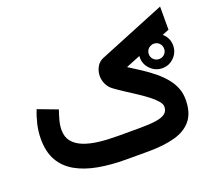

<svg xmlns="http://www.w3.org/2000/svg" viewBox="-117 -853 1130 1010"><g transform="rotate(-20 447.5 -347.5)"><path d="M728 -479.9Q728 -497.8 740.6 -510.4Q753.2 -523 771.1 -523Q789 -523 801.3 -510.5Q813.7 -498 813.7 -479.8Q813.7 -461.7 801.4 -449.5Q789.2 -437.3 771 -437.3Q752.9 -437.3 740.5 -449.6Q728 -462 728 -479.9ZM677.5 -479.9Q677.5 -441.4 705 -413.8Q732.6 -386.2 771.1 -386.2Q809.5 -386.2 836.9 -413.8Q864.2 -441.4 864.2 -479.9Q864.2 -518.3 836.9 -545.7Q809.6 -573 771.1 -573Q732.7 -573 705.1 -545.7Q677.5 -518.4 677.5 -479.9ZM550.9 0Q636.8 0 699 -16.9Q761.3 -33.8 795 -75.4Q828.7 -117 828.7 -190.7Q828.7 -225.2 817 -254.9Q805.3 -284.6 783.8 -311Q762.3 -337.3 733.4 -361.5Q704.6 -385.7 669.9 -408.8Q635.3 -431.8 597.3 -455.4L869.4 -565.7V-695.2L497.4 -543.6Q471.7 -533.4 458.9 -509.6Q446.1 -485.7 446.1 -459.6Q446.1 -436.1 456.5 -414Q467 -392 486.2 -377.7Q509.4 -360.4 538.9 -341.3Q568.4 -322.2 598.5 -302.6Q628.6 -283 654.1 -263.4Q679.6 -243.9 695.1 -225.9Q710.7 -208 710.7 -192.7Q710.7 -168.1 693.2 -154.8Q675.7 -141.4 640.2 -136.3Q604.7 -131.2 550.5 -131.2H427.4Q370.5 -131.2 321.9 -137Q273.3 -142.9 237.1 -157.4Q200.9 -171.9 180.5 -197.1Q160.1 -222.3 160.1 -261.3Q160.1 -287.9 168 -317Q176 -346 184.1 -368.8L74.7 -410.1Q60.5 -375.7 51.1 -335.8Q41.7 -296 41.7 -253.7Q41.7 -181.9 69.5 -133.3Q97.4 -84.6 148.8 -55.3Q200.2 -26 271.1 -13Q341.9 0 427.4 0Z"/></g></svg>

Font: Vazirmatn RD NL
Style: Regular
Weight: 400
Designer: Saber Rastikerdar
Foundry: Saber Rastikerdar
Version: Version 32.101